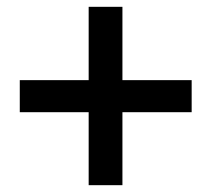

<svg xmlns="http://www.w3.org/2000/svg" viewBox="-20 -655 620 563"><path d="M240 -112V-326H38V-420H240V-635H339V-420H542V-326H339V-112Z"/></svg>

Font: Noto Sans SC Thin SemiBold
Style: Regular
Weight: 600
Version: Version 2.004-H2;hotconv 1.0.118;makeotfexe 2.5.65603